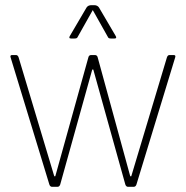

<svg xmlns="http://www.w3.org/2000/svg" viewBox="-20 -723 719 743"><path d="M423 -574H409Q400 -574 398 -579L339 -684L280 -579Q278 -574 269 -574H255Q244 -574 251 -585L315 -694Q321 -703 334 -703H344Q357 -703 363 -694L427 -585Q434 -574 423 -574ZM202 0H182Q174 0 171 -9L21 -501Q18 -510 27 -510H42Q49 -510 52 -501L190 -41H194L322 -501Q324 -510 333 -510H347Q356 -510 358 -501L484 -41H488L626 -501Q629 -510 636 -510H652Q661 -510 658 -501L508 -9Q505 0 497 0H476Q468 0 465 -9L341 -454H337L213 -9Q210 0 202 0Z"/></svg>

Font: Rajdhani Light
Style: Regular
Weight: 300
Designer: Satya Rajpurohit, Jyotish Sonowal
Foundry: Indian Type Foundry
Version: Version 1.201;PS 1.0;hotconv 1.0.78;makeotf.lib2.5.61930; tt